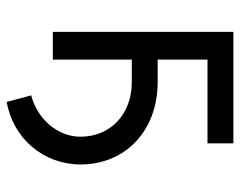

<svg xmlns="http://www.w3.org/2000/svg" viewBox="-92 -492 725 580"><g transform="rotate(90 270.0 -202.5)"><path d="M413.4 -545.5H76.7V0H160.5V-238.6H228.7C325.3 -238.6 393.5 -174.4 393.5 -83.8C393.5 -15.6 341.6 46.2 268.5 65.3L288.4 139.2C399.1 120 477.3 27.7 477.3 -83.8C477.3 -220.2 374.3 -316.8 228.7 -316.8H160.5V-467.3H413.4Z"/></g></svg>

Font: Margiela Sans
Style: Regular
Weight: 400
Designer: Stefan Endress, Andreas Faust
Version: Version 1.100;FEAKit 1.0